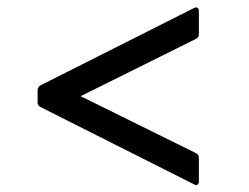

<svg xmlns="http://www.w3.org/2000/svg" viewBox="-20 -583 690 531"><path d="M530 -147C530 -153 526 -158 521 -160L203 -317L521 -475C526 -477 530 -482 530 -488V-552C530 -561 525 -565 517 -561L92 -347C87 -344 84 -340 84 -333V-299C84 -294 87 -289 92 -287L517 -73C524 -69 530 -72 530 -81Z"/></svg>

Font: LINE Seed JP App_OTF Regular
Style: Regular
Weight: 400
Designer: LY Corporation & Fontrix & Fontworks
Version: Version 1.002